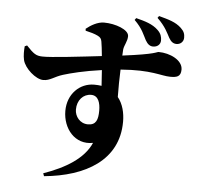

<svg xmlns="http://www.w3.org/2000/svg" viewBox="-62 -930 1123 1087"><g transform="rotate(5 500.0 -387.0)"><path d="M735 -724C748 -701 762 -692 779 -692C804 -692 821 -708 821 -730C821 -750 816 -769 796 -788C764 -819 721 -831 670 -844L662 -833C709 -787 719 -753 735 -724ZM866 -749C879 -726 893 -718 910 -718C933 -718 950 -735 950 -757C950 -777 946 -792 926 -811C893 -842 853 -852 798 -867L790 -856C838 -810 852 -774 866 -749ZM450 -221C404 -221 375 -260 375 -299C375 -352 409 -389 454 -389C496 -389 507 -346 507 -304C507 -252 496 -221 450 -221ZM466 -448C384 -448 316 -382 316 -286C316 -186 386 -99 488 -119C448 -27 345 34 222 77L228 93C461 71 647 -33 647 -253C647 -303 635 -353 605 -390C604 -441 605 -497 607 -546C783 -560 839 -530 890 -530C926 -530 951 -534 951 -576C951 -630 877 -664 814 -664C801 -664 803 -650 610 -626L612 -661C615 -685 633 -709 633 -738C633 -775 556 -803 491 -803C454 -803 416 -780 390 -759L391 -748C418 -742 443 -735 461 -726C477 -718 482 -711 485 -695C488 -677 492 -647 495 -613C383 -600 205 -579 159 -581C124 -582 110 -591 68 -636L55 -630C53 -607 52 -577 58 -552C69 -506 133 -449 176 -449C215 -449 236 -473 285 -488C327 -501 401 -520 502 -534L508 -445C495 -447 481 -448 466 -448Z"/></g></svg>

Font: Noto Serif CJK SC Black
Style: Regular
Weight: 900
Designer: Ryoko NISHIZUKA 西塚涼子 (kana & ideographs); Frank Grießhammer (Latin, Greek & Cyrillic); Wenlong ZHANG 张文龙 (bopomofo); San
Foundry: Adobe
Version: Version 2.001;hotconv 1.1.0;makeotfexe 2.6.0